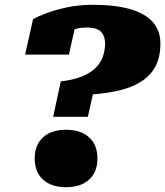

<svg xmlns="http://www.w3.org/2000/svg" viewBox="-20 -761 690 802"><path d="M234 -421Q285 -427 320.5 -441Q356 -455 378 -476Q400 -497 409.5 -524Q419 -551 419 -582Q418 -604 409.5 -618.5Q401 -633 384.5 -639.5Q368 -646 341 -646Q319 -646 301.5 -641.5Q284 -637 270.5 -630Q257 -623 248 -615Q247 -621 249.5 -628Q252 -635 258 -641.5Q264 -648 273.5 -653Q283 -658 296 -659L268 -533H85L118 -681Q135 -691 171.5 -705Q208 -719 258.5 -730Q309 -741 367 -741Q460 -741 523 -723Q586 -705 618 -669Q650 -633 650 -579Q650 -525 631 -487Q612 -449 575.5 -424Q539 -399 487 -385.5Q435 -372 368 -367L347 -273H202ZM387 -99Q387 -42 352 -10.5Q317 21 256 21Q195 21 160 -10.5Q125 -42 125 -99Q125 -156 160 -187.5Q195 -219 256 -219Q317 -219 352 -187.5Q387 -156 387 -99Z"/></svg>

Font: Roboto Serif Black
Style: Italic
Weight: 900
Italic angle: -10°
Version: Version 1.008